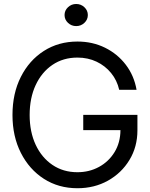

<svg xmlns="http://www.w3.org/2000/svg" viewBox="-20 -952 770 983"><path d="M376.5 11.7Q279.8 11.7 204.8 -36.4Q129.9 -84.5 86.9 -169.2Q43.9 -253.9 43.9 -363.3Q43.9 -473.6 86.7 -558.3Q129.4 -643.1 204.6 -691.2Q279.8 -739.3 376.5 -739.3Q453.6 -739.3 517.6 -707.8Q581.5 -676.3 624 -620.6Q666.5 -564.9 679.2 -492.2H590.3Q579.1 -541 548.8 -578.1Q518.6 -615.2 474.4 -636.2Q430.2 -657.2 376.5 -657.2Q303.7 -657.2 248.5 -619.9Q193.4 -582.5 162.6 -516.4Q131.8 -450.2 131.8 -363.3Q131.8 -276.9 162.6 -210.9Q193.4 -145 248.5 -107.7Q303.7 -70.3 376.5 -70.3Q437 -70.3 486.8 -97.4Q536.6 -124.5 566.4 -173.1Q596.2 -221.7 596.7 -285.6H406.2V-363.8H683.6V-285.2Q683.6 -200.2 642.8 -133.1Q602.1 -65.9 532.7 -27.1Q463.4 11.7 376.5 11.7ZM370.1 -818.4Q345.7 -818.4 328.1 -835Q310.5 -851.6 310.5 -875Q310.5 -898.4 328.1 -915Q345.7 -931.6 370.1 -931.6Q394.5 -931.6 412.1 -915Q429.7 -898.4 429.7 -875Q429.7 -851.6 412.1 -835Q394.5 -818.4 370.1 -818.4Z"/></svg>

Font: Inter Display
Style: Regular
Weight: 400
Designer: Rasmus Andersson
Foundry: rsms
Version: Version 4.000;git-37864ae